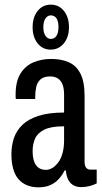

<svg xmlns="http://www.w3.org/2000/svg" viewBox="-20 -792 438 824"><path d="M145 12Q118 12 96 3Q74 -6 59 -23.5Q44 -41 36.5 -68Q29 -95 29 -130Q29 -168 40 -200Q51 -232 76.5 -256.5Q102 -281 146 -295Q190 -309 255 -309V-385Q255 -411 249 -428Q243 -445 229.5 -454.5Q216 -464 195 -464Q168 -464 154 -451.5Q140 -439 135.5 -419Q131 -399 131 -375V-367H48Q47 -371 47 -376Q47 -381 47 -386Q47 -442 67.5 -475.5Q88 -509 122.5 -524Q157 -539 200 -539Q243 -539 275 -525Q307 -511 325 -476.5Q343 -442 343 -379V-98Q343 -81 349.5 -72.5Q356 -64 368 -64H395V-5Q382 2 364.5 6.5Q347 11 329 11Q307 11 292.5 1.5Q278 -8 271 -24.5Q264 -41 263 -60H257Q247 -40 232 -23.5Q217 -7 195.5 2.5Q174 12 145 12ZM177 -63Q191 -63 204.5 -71Q218 -79 230 -95Q242 -111 248.5 -135Q255 -159 255 -190V-250Q199 -250 170 -235.5Q141 -221 130.5 -197Q120 -173 120 -144Q120 -117 126.5 -99Q133 -81 145.5 -72Q158 -63 177 -63ZM197 -579Q163 -579 141.5 -606Q120 -633 120 -675Q120 -718 141.5 -745Q163 -772 198 -772Q233 -772 254.5 -745Q276 -718 276 -675Q276 -633 254 -606Q232 -579 197 -579ZM198 -625Q214 -625 222.5 -638.5Q231 -652 231 -676Q231 -700 222.5 -713Q214 -726 198 -726Q184 -726 175 -712.5Q166 -699 166 -675Q166 -652 175 -638.5Q184 -625 198 -625Z"/></svg>

Font: Archivo ExtraCondensed Medium
Style: Regular
Weight: 500
Width: 2
Designer: Hector Gatti
Foundry: Omnibus-Type
Version: Version 2.001